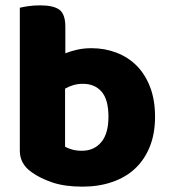

<svg xmlns="http://www.w3.org/2000/svg" viewBox="-20 -681 630 717"><path d="M322 -501Q371 -501 414.5 -484.5Q458 -468 490 -436Q522 -404 540.5 -356Q559 -308 559 -245Q559 -182 539.5 -133.5Q520 -85 485 -52Q450 -19 399.5 -1.5Q349 16 288 16Q222 16 176 0.5Q130 -15 98 -38Q54 -69 54 -118V-652Q65 -655 85.5 -658Q106 -661 130 -661Q180 -661 202 -644.5Q224 -628 224 -581V-482Q244 -490 268.5 -495.5Q293 -501 322 -501ZM290 -368Q270 -368 253.5 -363Q237 -358 223 -350V-133Q234 -127 249.5 -122.5Q265 -118 286 -118Q331 -118 358 -150Q385 -182 385 -245Q385 -309 359.5 -338.5Q334 -368 290 -368Z"/></svg>

Font: Baloo Chettan 2 ExtraBold
Style: Regular
Weight: 800
Designer: Maithili Shingre, Unnati Kotecha and Ek Type
Foundry: Ek Type
Version: Version 1.640;hotconv 1.0.111;makeotfexe 2.5.65597; ttfautoh